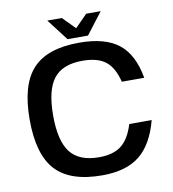

<svg xmlns="http://www.w3.org/2000/svg" viewBox="-95 -952 949 1055"><g transform="rotate(-10 380.0 -425.0)"><path d="M585 -232H710Q675 -100 599.5 -40Q524 20 391 20Q212 20 131 -68Q50 -156 50 -350Q50 -544 131 -632Q212 -720 391 -720Q536 -720 611.5 -660Q687 -600 710 -468H585Q565 -549 520.5 -584Q476 -619 391 -619Q280 -619 230.5 -555.5Q181 -492 181 -350Q181 -208 230.5 -144.5Q280 -81 391 -81Q470 -81 515 -116Q560 -151 585 -232ZM538 -870 446 -750H332L240 -870H321L389 -801L457 -870Z"/></g></svg>

Font: Fivo Sans Med
Style: Regular
Weight: 450
Designer: Alexander Slobzheninov
Foundry: Alexander Slobzheninov
Version: 1.0